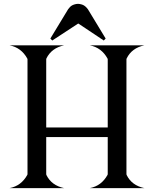

<svg xmlns="http://www.w3.org/2000/svg" viewBox="-20 -972 795 992"><path d="M240.2 -772.9 332 -924.3Q333 -925.8 338.9 -932.6Q347.7 -943.8 363.3 -948.7Q374 -952.1 381.8 -952.1H383.3H384.3Q391.1 -952.1 402.8 -948.7Q416 -944.8 427.2 -932.6Q432.6 -926.8 434.1 -924.3L525.9 -772.9L516.1 -762.7L384.3 -850.6L250 -762.7ZM29.3 0Q89.8 -11.7 121.1 -68.4L122.1 -72.3V-665.5L121.1 -669.4Q89.8 -726.1 29.3 -737.8H311.5Q246.1 -724.1 219.7 -669.9L218.8 -665.5V-313.5H536.6V-665.5L535.6 -669.4Q504.4 -726.1 443.8 -737.8H726.1Q660.6 -724.1 634.3 -669.9L633.3 -665.5V-72.3L634.3 -67.9Q660.6 -13.7 726.1 0H443.8Q504.4 -11.7 535.6 -68.4L536.6 -72.3V-263.7H218.8V-72.3L219.7 -67.9Q246.1 -13.7 311.5 0Z"/></svg>

Font: Modern Antiqua
Style: Regular
Weight: 500
Version: Version 1.0